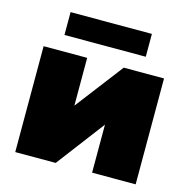

<svg xmlns="http://www.w3.org/2000/svg" viewBox="-109 -852 945 958"><g transform="rotate(15 364.0 -373.0)"><path d="M53 0V-547H278V-300L467 -547H675V0H450V-248L262 0ZM139 -628V-746H559V-628Z"/></g></svg>

Font: Montserrat Black
Style: Regular
Weight: 900
Designer: Julieta Ulanovsky
Foundry: Julieta Ulanovsky
Version: Version 9.000; ttfautohint (v1.8.4.7-5d5b)